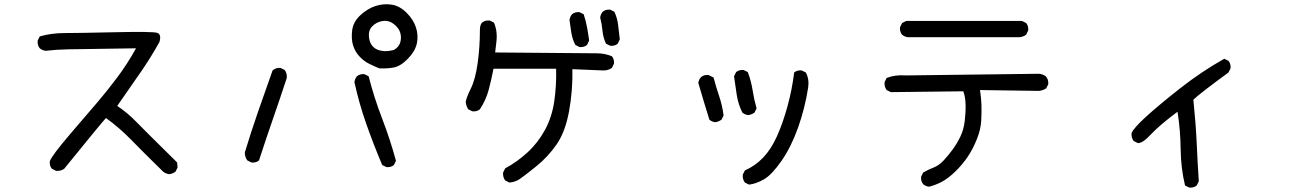

<svg xmlns="http://www.w3.org/2000/svg" viewBox="-20 -803 6040 898"><path d="M771.5 11.7Q755.9 9.8 743.2 0Q649.4 -91.8 593.8 -148.9Q538.1 -206.1 475.6 -251Q452.1 -225.6 280.3 -13.7Q264.6 -2 242.2 -3.9L222.7 -13.7Q210.9 -27.3 212.9 -48.8Q222.7 -76.2 310.1 -178.2Q397.5 -280.3 438.5 -328.1Q479.5 -376 527.3 -439.5Q575.2 -502.9 616.2 -577.1Q352.5 -573.2 298.3 -572.3Q244.1 -571.3 193.4 -565.4Q177.7 -567.4 166 -577.1Q154.3 -590.8 156.2 -613.3L166 -632.8Q220.7 -648.4 282.7 -648.4Q344.7 -648.4 519.5 -652.3Q694.3 -656.2 715.3 -649.4Q736.3 -642.6 725.6 -606.4Q686.5 -536.1 641.6 -470.7Q596.7 -405.3 528.3 -307.6Q575.2 -276.4 615.2 -235.4Q655.3 -194.3 808.6 -43L810.5 -19.5L800.8 0Q787.1 9.8 771.5 11.7Z M1787.1 -21.5 1767.6 -31.2Q1727.5 -126 1693.4 -222.7Q1659.2 -319.3 1637.7 -418.9Q1639.6 -434.6 1649.4 -446.3Q1663.1 -458 1684.6 -456.1L1704.1 -446.3Q1729.5 -346.7 1767.1 -249Q1804.7 -151.4 1832 -50.8L1822.3 -31.2Q1808.6 -19.5 1787.1 -21.5ZM1156.2 -43 1136.7 -52.7Q1125 -68.4 1125 -89.8Q1154.3 -186.5 1187.5 -282.2Q1220.7 -377.9 1254.9 -473.6Q1270.5 -487.3 1292 -485.4L1311.5 -475.6Q1323.2 -460 1321.3 -438.5Q1290 -342.8 1256.3 -246.1Q1222.7 -149.4 1191.4 -52.7Q1177.7 -41 1156.2 -43ZM1753.9 -483.4Q1729.5 -493.2 1706.1 -504.9Q1682.6 -516.6 1662.1 -538.1Q1641.6 -559.6 1631.8 -589.4Q1622.1 -619.1 1627 -660.2Q1631.8 -701.2 1666 -732.4Q1700.2 -763.7 1737.8 -775.4Q1775.4 -787.1 1812.5 -781.2Q1849.6 -775.4 1881.8 -743.2Q1914.1 -710.9 1925.8 -673.8Q1937.5 -636.7 1929.7 -600.1Q1921.9 -563.5 1887.7 -528.3Q1853.5 -493.2 1821.3 -487.3Q1789.1 -481.4 1753.9 -483.4ZM1822.3 -569.3Q1845.7 -583 1852.1 -605Q1858.4 -627 1852.1 -649.4Q1845.7 -671.9 1822.3 -690.4Q1798.8 -709 1769.5 -704.6Q1740.2 -700.2 1720.2 -679.2Q1700.2 -658.2 1707 -621.1Q1713.9 -584 1745.6 -570.8Q1777.3 -557.6 1822.3 -569.3Z M2362.3 50.8 2342.8 41Q2331.1 25.4 2333 3.9L2342.8 -15.6Q2397.5 -44.9 2446.3 -89.4Q2495.1 -133.8 2528.3 -194.3Q2561.5 -254.9 2572.3 -329.1Q2583 -403.3 2581.1 -481.4H2288.1Q2278.3 -430.7 2265.6 -382.8Q2252.9 -335 2224.6 -292Q2210.9 -280.3 2189.5 -282.2L2169.9 -292Q2160.2 -307.6 2158.2 -325.2Q2160.2 -344.7 2181.6 -387.7Q2203.1 -430.7 2213.9 -506.8Q2224.6 -583 2224.6 -664.1Q2224.6 -685.5 2234.4 -697.3Q2248 -709 2270.5 -707L2290 -697.3Q2307.6 -658.2 2301.8 -608.4L2295.9 -557.6Q2731.4 -553.7 2770 -553.7Q2808.6 -553.7 2841.8 -540Q2853.5 -526.4 2851.6 -504.9L2841.8 -485.4Q2822.3 -471.7 2796.9 -473.6L2657.2 -479.5Q2659.2 -379.9 2641.6 -283.2Q2624 -186.5 2583.5 -127.9Q2543 -69.3 2487.8 -24.9Q2432.6 19.5 2411.1 34.2Q2389.6 48.8 2362.3 50.8ZM2690.4 -583 2670.9 -592.8Q2657.2 -619.1 2652.3 -649.4Q2647.5 -679.7 2643.6 -709Q2645.5 -724.6 2655.3 -736.3Q2668.9 -748 2690.4 -746.1L2710 -736.3Q2719.7 -707 2725.6 -675.8Q2731.4 -644.5 2735.4 -613.3L2725.6 -592.8Q2711.9 -581.1 2690.4 -583ZM2834 -588.9 2814.5 -598.6Q2800.8 -627 2797.9 -659.2Q2794.9 -691.4 2787.1 -720.7Q2789.1 -736.3 2798.8 -748Q2812.5 -759.8 2834 -757.8L2853.5 -748Q2867.2 -718.8 2871.1 -685.5Q2875 -652.3 2878.9 -619.1L2869.1 -598.6Q2855.5 -586.9 2834 -588.9Z M3483.4 60.5 3463.9 50.8Q3452.1 35.2 3454.1 13.7L3463.9 -5.9Q3512.7 -27.3 3549.8 -66.4Q3586.9 -105.5 3614.3 -166.5Q3641.6 -227.5 3663.1 -305.7Q3684.6 -383.8 3694.3 -463.9Q3708 -475.6 3729.5 -473.6L3749 -463.9Q3765.6 -432.6 3759.8 -393.6Q3745.1 -297.9 3712.9 -207Q3680.7 -116.2 3635.3 -50.8Q3589.8 14.6 3553.2 35.6Q3516.6 56.6 3483.4 60.5ZM3325.2 -231.4Q3309.6 -233.4 3297.9 -243.2Q3284.2 -286.1 3271.5 -329.1Q3258.8 -372.1 3246.1 -415Q3248 -430.7 3258.8 -442.4Q3272.5 -454.1 3293.9 -452.1L3317.4 -440.4Q3329.1 -395.5 3343.8 -352.5Q3358.4 -309.6 3364.3 -262.7L3354.5 -243.2Q3340.8 -233.4 3325.2 -231.4ZM3479.5 -264.6Q3463.9 -266.6 3452.1 -276.4Q3432.6 -315.4 3425.8 -359.4Q3418.9 -403.3 3413.1 -446.3L3422.9 -465.8Q3436.5 -477.5 3458 -475.6L3477.5 -465.8Q3493.2 -424.8 3500 -380.9Q3506.8 -336.9 3518.6 -295.9L3508.8 -276.4Q3495.1 -266.6 3479.5 -264.6Z M4325.2 70.3Q4309.6 68.4 4297.9 58.6Q4286.1 44.9 4288.1 23.4L4297.9 3.9Q4321.3 -9.8 4346.7 -19.5Q4372.1 -29.3 4394.5 -53.7Q4417 -78.1 4436.5 -105Q4456.1 -131.8 4471.7 -164.1Q4487.3 -196.3 4492.2 -237.3Q4497.1 -278.3 4496.1 -314.5Q4495.1 -350.6 4485.4 -376L4146.5 -372.1L4127 -381.8Q4115.2 -397.5 4117.2 -418.9L4127 -438.5Q4168 -454.1 4214.8 -450.2L4839.8 -458Q4857.4 -456.1 4871.1 -446.3Q4884.8 -430.7 4882.8 -409.2L4873 -389.6Q4857.4 -379.9 4839.8 -377.9L4563.5 -381.8Q4569.3 -344.7 4570.3 -312.5Q4571.3 -280.3 4569.3 -239.3Q4567.4 -198.2 4548.8 -151.9Q4530.3 -105.5 4505.4 -68.8Q4480.5 -32.2 4447.8 -0.5Q4415 31.2 4385.7 46.9Q4356.4 62.5 4325.2 70.3ZM4226.6 -628.9Q4210.9 -630.9 4199.2 -640.6Q4187.5 -654.3 4189.5 -675.8L4199.2 -695.3L4218.8 -705.1H4759.8L4779.3 -695.3Q4791 -681.6 4789.1 -660.2L4779.3 -640.6Q4765.6 -630.9 4749 -628.9Z M5542 74.2 5522.5 64.5Q5502.9 -17.6 5502 -106Q5501 -194.3 5487.3 -280.3Q5403.3 -217.8 5363.3 -174.8Q5323.2 -131.8 5301.8 -133.8L5282.2 -143.6Q5270.5 -159.2 5272.5 -180.7Q5282.2 -204.1 5339.8 -256.8Q5397.5 -309.6 5498 -388.7Q5598.6 -467.8 5706.1 -528.3L5725.6 -518.6Q5737.3 -504.9 5735.4 -483.4L5725.6 -463.9Q5594.7 -368.2 5561.5 -336.9Q5573.2 -221.7 5577.1 -132.3Q5581.1 -43 5586.9 44.9L5577.1 64.5Q5563.5 76.2 5542 74.2Z"/></svg>

Font: NaikaiFont
Style: Regular-Lite
Weight: 400
Version: Version 1.67